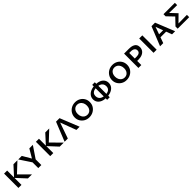

<svg xmlns="http://www.w3.org/2000/svg" viewBox="637 -2461 4451 4451"><g transform="rotate(-45 2862.5 -235.0)"><path d="M396 0 177 -236 391 -470H521L245 -211L253 -276L528 0ZM84 0V-470H184V0Z M738 -183 548 -470H664L803 -234H772L912 -470H1027L833 -183ZM735 0V-211H835V0Z M1439 0 1220 -236 1434 -470H1564L1288 -211L1296 -276L1571 0ZM1127 0V-470H1227V0Z M1598 0 1787 -470H1902L2091 0H1986L1825 -428H1854L1704 0Z M2407 7Q2336 7 2280.5 -25Q2225 -57 2193 -110.5Q2161 -164 2161 -230Q2161 -298 2194 -354Q2227 -410 2285 -443.5Q2343 -477 2416 -477Q2487 -477 2543 -445.5Q2599 -414 2631 -360Q2663 -306 2663 -238Q2663 -166 2628.5 -111Q2594 -56 2536 -24.5Q2478 7 2407 7ZM2417 -67Q2459 -67 2490 -87Q2521 -107 2539 -143Q2557 -179 2557 -228Q2557 -281 2537.5 -320Q2518 -359 2484.5 -381Q2451 -403 2407 -403Q2367 -403 2335.5 -383Q2304 -363 2286 -326.5Q2268 -290 2268 -240Q2268 -189 2287.5 -149.5Q2307 -110 2340.5 -88.5Q2374 -67 2417 -67Z M3012 -36Q2934 -36 2877 -59.5Q2820 -83 2789 -126.5Q2758 -170 2758 -228Q2758 -291 2793.5 -337Q2829 -383 2891 -408Q2953 -433 3033 -433Q3113 -433 3170 -409.5Q3227 -386 3257.5 -342.5Q3288 -299 3288 -241Q3288 -178 3253 -132Q3218 -86 3155.5 -61Q3093 -36 3012 -36ZM3033 -98Q3087 -98 3123 -113.5Q3159 -129 3176.5 -157.5Q3194 -186 3194 -226Q3194 -272 3172.5 -304Q3151 -336 3110.5 -352.5Q3070 -369 3014 -369Q2960 -369 2924 -354Q2888 -339 2870 -310Q2852 -281 2852 -240Q2852 -195 2873.5 -163Q2895 -131 2935.5 -114.5Q2976 -98 3033 -98ZM2983 10V-480H3068V10Z M3630 7Q3559 7 3503.5 -25Q3448 -57 3416 -110.5Q3384 -164 3384 -230Q3384 -298 3417 -354Q3450 -410 3508 -443.5Q3566 -477 3639 -477Q3710 -477 3766 -445.5Q3822 -414 3854 -360Q3886 -306 3886 -238Q3886 -166 3851.5 -111Q3817 -56 3759 -24.5Q3701 7 3630 7ZM3640 -67Q3682 -67 3713 -87Q3744 -107 3762 -143Q3780 -179 3780 -228Q3780 -281 3760.5 -320Q3741 -359 3707.5 -381Q3674 -403 3630 -403Q3590 -403 3558.5 -383Q3527 -363 3509 -326.5Q3491 -290 3491 -240Q3491 -189 3510.5 -149.5Q3530 -110 3563.5 -88.5Q3597 -67 3640 -67Z M4018 0V-470H4182Q4247 -470 4292.5 -453Q4338 -436 4362 -401.5Q4386 -367 4386 -317Q4386 -263 4358.5 -221.5Q4331 -180 4279 -157.5Q4227 -135 4154 -135H4066V-214H4171Q4228 -214 4260 -236.5Q4292 -259 4292 -302Q4292 -345 4258.5 -370.5Q4225 -396 4166 -396H4113V0Z M4514 0V-470H4616V0Z M4728 0 4917 -470H5033L5222 0H5120L4960 -428H4985L4832 0ZM4828 -141 4851 -213H5078L5112 -141Z M5305 0V-72L5503 -279L5501 -202L5310 -401V-470H5683V-395L5399 -399L5392 -431L5573 -239L5376 -45L5375 -72L5683 -76V0Z"/></g></svg>

Font: Ysabeau SC SemiBold
Style: Regular
Weight: 600
Designer: Christian Thalmann (Catharsis Fonts)
Version: Version 2.001;gftools[0.9.30]; featfreeze: smcp